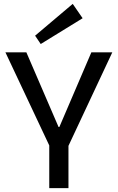

<svg xmlns="http://www.w3.org/2000/svg" viewBox="-20 -970 608 990"><path d="M8 -700H116L282 -315H286L451 -700H559L333 -218H235ZM234 -267H333V0H234ZM406 -876 190 -743 161 -786 355 -950Z"/></svg>

Font: Pathway Extreme 28pt Medium
Style: Regular
Weight: 500
Designer: Eduardo Rodriguez Tunni
Foundry: Eduardo Rodriguez Tunni
Version: Version 1.001;gftools[0.9.26]